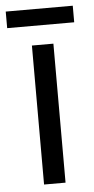

<svg xmlns="http://www.w3.org/2000/svg" viewBox="-69 -708 360 739"><g transform="rotate(-5 111.5 -338.0)"><path d="M241 -676H-18V-612H241ZM154 0V-537H71V0Z"/></g></svg>

Font: Noto Sans Devanagari UI Condensed
Style: Regular
Weight: 400
Width: 3
Designer: Jelle Bosma - Monotype Design Team
Foundry: Monotype Imaging Inc.
Version: Version 2.004